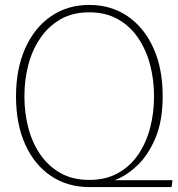

<svg xmlns="http://www.w3.org/2000/svg" viewBox="-20 -759 724 779"><path d="M342 0Q254 0 187 -45Q120 -90 82.5 -172.5Q45 -255 45 -368Q45 -480 82.5 -563.5Q120 -647 187 -693Q254 -739 342 -739Q431 -739 498 -693Q565 -647 602.5 -564Q640 -481 640 -369Q640 -268 610.5 -198.5Q581 -129 537 -87.5Q493 -46 448 -29V-28H680L676 0ZM342 -29Q409 -29 458.5 -56.5Q508 -84 540.5 -131.5Q573 -179 589 -240Q605 -301 605 -368Q605 -435 589 -496Q573 -557 540.5 -605Q508 -653 458.5 -681Q409 -709 342 -709Q275 -709 226 -681Q177 -653 144 -605Q111 -557 95 -496Q79 -435 79 -368Q79 -301 95 -240Q111 -179 144 -131.5Q177 -84 226 -56.5Q275 -29 342 -29Z"/></svg>

Font: Murecho ExtraLight
Style: Regular
Weight: 200
Designer: Neil Summerour
Foundry: Positype
Version: Version 1.010; ttfautohint (v1.8.3)